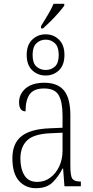

<svg xmlns="http://www.w3.org/2000/svg" viewBox="-20 -977 486 1007"><path d="M195 -840Q214 -871 231.5 -900Q249 -929 261 -957H317V-947Q306 -932 287.5 -910.5Q269 -889 247 -867Q225 -845 206 -828H195ZM219 -581Q178 -581 149 -608.5Q120 -636 120 -689Q120 -741 149 -769Q178 -797 219 -797Q261 -797 289.5 -769Q318 -741 318 -689Q318 -636 289.5 -608.5Q261 -581 219 -581ZM220 -610Q248 -610 268 -628Q288 -646 288 -689Q288 -731 268 -750Q248 -769 220 -769Q191 -769 171 -750Q151 -731 151 -689Q151 -646 171 -628Q191 -610 220 -610ZM168 10Q114 10 79.5 -28.5Q45 -67 45 -147Q45 -225 92.5 -262.5Q140 -300 239 -304L308 -307V-371Q308 -442 288 -477.5Q268 -513 211 -513Q158 -513 136 -483Q114 -453 114 -393Q80 -393 80 -441Q80 -483 114 -513Q148 -543 213 -543Q282 -543 315.5 -502.5Q349 -462 349 -372V-107Q349 -54 359.5 -39.5Q370 -25 401 -25H404V0H318L311 -93H308Q288 -53 257 -21.5Q226 10 168 10ZM175 -23Q214 -23 244 -45.5Q274 -68 291 -105Q308 -142 308 -186V-281L243 -278Q156 -274 121.5 -240Q87 -206 87 -145Q87 -92 108 -57.5Q129 -23 175 -23Z"/></svg>

Font: Noto Serif Condensed ExtraLight
Style: Regular
Weight: 200
Width: 3
Designer: Monotype Design Team
Foundry: Monotype Imaging Inc.
Version: Version 2.013; ttfautohint (v1.8.4.7-5d5b)